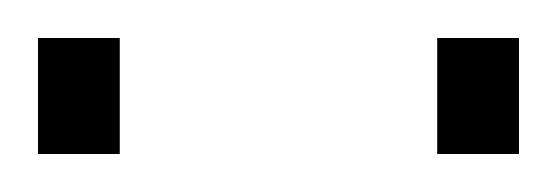

<svg xmlns="http://www.w3.org/2000/svg" viewBox="-20 -731 293 101"><path d="M0 -650V-711H43V-650ZM210 -650V-711H253V-650Z"/></svg>

Font: Saira Thin
Style: Regular
Weight: 100
Designer: Hector Gatti with collaboration of the Omnibus-Type team
Foundry: Omnibus-Type
Version: Version 1.101